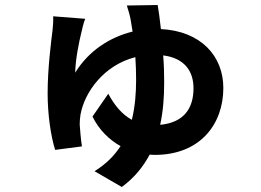

<svg xmlns="http://www.w3.org/2000/svg" viewBox="-20 -652 1040 766"><path d="M609 -632 486 -630C492 -611 497 -595 501 -575L509 -526C419 -504 334 -450 280 -362C281 -416 295 -483 305 -524C308 -537 313 -560 320 -577L192 -587C193 -574 192 -553 190 -535C184 -485 170 -380 170 -279C170 -199 182 -111 200 -54L307 -68C303 -89 299 -140 298 -155C298 -169 299 -180 301 -194C317 -284 394 -392 520 -424C522 -395 523 -364 523 -333C523 -281 519 -227 506 -174C466 -196 436 -233 412 -278L349 -187C375 -134 415 -95 461 -69C436 -31 403 3 357 31L466 94C516 57 551 14 577 -35L597 -34C780 -34 871 -158 871 -301C871 -429 781 -528 622 -536C618 -575 613 -608 609 -632ZM631 -431C718 -420 752 -366 752 -300C752 -220 714 -163 619 -154C631 -209 635 -265 635 -322C635 -359 634 -396 631 -431Z"/></svg>

Font: Source Han Sans KR
Style: Bold
Weight: 700
Designer: Ryoko NISHIZUKA 西塚涼子 (kana, bopomofo & ideographs); Paul D. Hunt (Latin, Greek & Cyrillic); Sandoll Communications 산돌커뮤니
Foundry: Adobe
Version: Version 2.004;hotconv 1.0.118;makeotfexe 2.5.65603